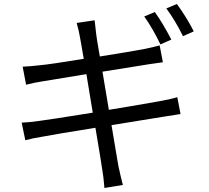

<svg xmlns="http://www.w3.org/2000/svg" viewBox="-20 -872 1040 956"><path d="M778.8 -650.9Q740.2 -731 698.2 -790L751 -812Q793 -752.9 833 -674.8ZM522 -325.2Q620.1 -340.8 774.9 -368.2Q837.9 -379.9 862.8 -388.2L878.9 -304.2Q875 -304.2 789.1 -290L535.2 -249L557.1 -118.2Q567.9 -53.2 569.8 -43.9Q581.1 8.8 591.8 48.8L500 64Q495.1 3.9 488.8 -29.8Q486.8 -39.1 477.1 -104L455.1 -235.8Q240.2 -201.2 193.8 -191.9Q144 -184.1 106 -173.8L87.9 -261.2Q128.9 -263.2 175.8 -270Q230 -276.9 441.9 -311L410.2 -502.9L190.9 -466.8Q151.9 -460.9 109.9 -450.2L92.8 -540Q134.8 -542 175.8 -546.9Q231 -551.8 397 -579.1Q392.1 -611.8 384.8 -649.9Q377.9 -685.1 377.9 -688Q374 -713.9 361.8 -757.8L451.2 -771L459 -702.1Q460 -688 477.1 -590.8Q631.8 -615.2 703.1 -628.9Q751 -639.2 774.9 -646L791 -562L719.2 -551.8L490.2 -515.1ZM860.8 -852.1Q910.2 -784.2 944.8 -715.8L891.1 -691.9Q852.1 -771 808.1 -830.1Z"/></svg>

Font: Black Ops One [rus by aLiNcE]
Style: Regular
Weight: 400
Designer: James Grieshaber
Foundry: James Grieshaber
Version: Version 1.002;May 25, 2024;FontCreator 13.0.0.2680 64-bit